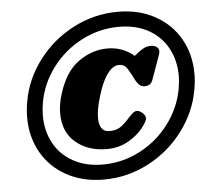

<svg xmlns="http://www.w3.org/2000/svg" viewBox="-50 -737 886 803"><g transform="rotate(-5 392.5 -335.0)"><path d="M57 -274Q57 -307 63 -340Q79 -434 138.5 -512.5Q198 -591 286 -636.5Q374 -682 473 -682Q562 -682 629.5 -644.5Q697 -607 733.5 -542Q770 -477 770 -396Q770 -364 764 -331Q748 -237 688.5 -158Q629 -79 541 -33.5Q453 12 355 12Q266 12 198 -25.5Q130 -63 93.5 -128Q57 -193 57 -274ZM699 -340Q704 -370 704 -393Q704 -458 676 -509.5Q648 -561 595.5 -590Q543 -619 472 -619Q389 -619 315 -580.5Q241 -542 191.5 -476Q142 -410 128 -331Q123 -301 123 -277Q123 -212 151 -160.5Q179 -109 232 -80Q285 -51 356 -51Q438 -51 512 -89.5Q586 -128 635.5 -194.5Q685 -261 699 -340ZM196 -279Q196 -317 209 -359Q237 -451 294 -492Q351 -533 416 -533Q480 -533 528 -492L544 -505Q561 -518 572.5 -523Q584 -528 598 -528Q613 -528 622.5 -521Q632 -514 632 -502Q632 -496 629 -488L595 -393Q590 -376 581.5 -369Q573 -362 558 -362Q543 -362 533 -373Q523 -384 510 -412Q495 -441 485.5 -450.5Q476 -460 458 -460Q433 -460 409.5 -428.5Q386 -397 368 -335Q352 -283 352 -248Q352 -188 395 -188Q424 -188 442 -200.5Q460 -213 480 -236Q493 -250 500.5 -256Q508 -262 517 -262Q527 -262 539.5 -251Q552 -240 552 -229Q552 -216 529.5 -187.5Q507 -159 467.5 -136.5Q428 -114 378 -114Q299 -114 247.5 -157.5Q196 -201 196 -279Z"/></g></svg>

Font: Shrikhand
Style: Regular
Weight: 400
Italic angle: -14°
Version: Version 1.000;PS 1.000;hotconv 1.0.88;makeotf.lib2.5.647800